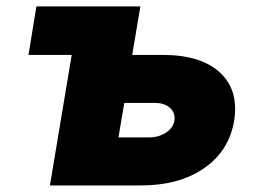

<svg xmlns="http://www.w3.org/2000/svg" viewBox="-20 -565 779 585"><path d="M382.8 -397.7H475.9Q592 -397.7 650.2 -343.9Q708.5 -290.1 693.2 -196Q677.6 -104.8 601.7 -52.4Q525.9 0 409.1 0H132.1L198.5 -397.7H66.8L90.9 -545.5H407.7ZM358.7 -251.4 340.9 -146.3H433.2Q463.4 -146.3 485.4 -160.7Q507.5 -175.1 511.4 -197.4Q514.9 -221.2 498 -236.3Q481.2 -251.4 451.7 -251.4Z"/></svg>

Font: Karasuma Gothic
Style: Italic
Weight: 900
Italic angle: -9.39999°
Designer: Rasmus Andersson / Ryoko Nishizuka
Foundry: Genbu
Version: Version 1.00